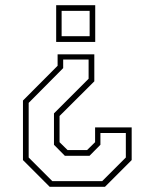

<svg xmlns="http://www.w3.org/2000/svg" viewBox="-20 -720 590 740"><path d="M343.5 -510.5V-406.5L209.5 -273V-172L240.5 -141.5H315.5L346.5 -172V-229H487.5V-103L384.5 0H171.5L68.5 -103V-332.5L202 -466.5V-510.5ZM325.5 -678H217.5V-580.5H325.5ZM347 -700V-558.5H196.5V-700ZM321.5 -490.5H223.5V-457.5L90.5 -323.5V-113L181.5 -22H374L465 -113V-207.5H367V-162L325 -119.5H230L188 -162V-283L321.5 -416.5Z"/></svg>

Font: Tourney ExtraLight
Style: Regular
Weight: 250
Designer: Tyler Finck
Foundry: Etcetera Type Co
Version: Version 1.015